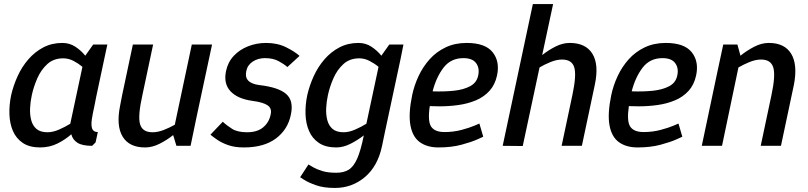

<svg xmlns="http://www.w3.org/2000/svg" viewBox="-20 -720 3991 948"><path d="M292 -432Q245 -432 214 -404Q183 -376 164.5 -334Q146 -292 137 -250Q130 -218 128.5 -186Q127 -154 134 -127Q141 -100 160 -83.5Q179 -67 215 -67Q241 -67 271 -80Q301 -93 327 -109L387 -390Q368 -406 343.5 -419Q319 -432 292 -432ZM435 0Q386 0 362.5 -15Q339 -30 332 -57Q303 -31 264 -11.5Q225 8 178 8Q126 8 93 -14Q60 -36 44 -73Q28 -110 26.5 -156Q25 -202 35 -250Q46 -298 67 -344Q88 -390 120 -427Q152 -464 194 -486Q236 -508 288 -508Q324 -508 352.5 -489Q381 -470 401 -445L440 -500H510L495 -430L455 -242L446 -196Q438 -161 433.5 -131.5Q429 -102 435 -85Q441 -68 463 -68L452 -17Z M696 8Q618 8 585.5 -45.5Q553 -99 573 -198L583 -250L636 -500H736L683 -250Q660 -147 671.5 -107Q683 -67 733 -67Q760 -67 789 -78.5Q818 -90 843 -104L927 -500H1027L950 -140L921 0H851L835 -53Q805 -29 768.5 -10.5Q732 8 697 8H696Z M1019 -55 1080 -119Q1100 -100 1126.5 -83.5Q1153 -67 1200 -67Q1250 -67 1279 -91Q1308 -115 1316 -153Q1324 -184 1302 -199.5Q1280 -215 1226 -222Q1153 -232 1118 -269.5Q1083 -307 1096 -369Q1105 -413 1134 -444Q1163 -475 1205 -491.5Q1247 -508 1294 -508Q1350 -508 1393 -486.5Q1436 -465 1459 -444L1399 -389Q1382 -404 1355 -418.5Q1328 -433 1288 -433Q1254 -433 1228 -416Q1202 -399 1196 -369Q1183 -310 1260 -300Q1356 -289 1393.5 -255.5Q1431 -222 1416 -153Q1401 -80 1342 -36Q1283 8 1184 8Q1140 8 1108 -3Q1076 -14 1054 -29Q1032 -44 1019 -55Z M1754 -432Q1707 -432 1676 -404Q1645 -376 1626.5 -334Q1608 -292 1599 -250Q1592 -218 1590.5 -186Q1589 -154 1596 -127Q1603 -100 1622 -83.5Q1641 -67 1677 -67Q1703 -67 1733 -80Q1763 -93 1789 -109L1849 -390Q1830 -406 1805 -419Q1780 -432 1754 -432ZM1503 92Q1511 97 1527.5 106.5Q1544 116 1571.5 124.5Q1599 133 1640 133Q1677 133 1701.5 118Q1726 103 1743.5 63.5Q1761 24 1776 -50L1777 -52Q1746 -28 1710.5 -10Q1675 8 1640 8Q1588 8 1555 -14Q1522 -36 1506 -73Q1490 -110 1488.5 -156Q1487 -202 1497 -250Q1508 -298 1529 -344Q1550 -390 1582 -427Q1614 -464 1656 -486Q1698 -508 1750 -508Q1786 -508 1814.5 -489Q1843 -470 1863 -445L1902 -500H1972L1958 -430L1881 -70L1866 2Q1845 101 1781.5 154.5Q1718 208 1634 208H1633Q1578 208 1540 194.5Q1502 181 1482 168Q1462 155 1462 155Z M2268 -433Q2206 -433 2170 -386Q2134 -339 2116 -269Q2173 -267 2221 -272Q2269 -277 2301.5 -294.5Q2334 -312 2341 -347Q2349 -383 2331 -408Q2313 -433 2268 -433ZM2347 -110 2366 -45Q2366 -45 2337.5 -32Q2309 -19 2259 -5.5Q2209 8 2145 8Q2089 8 2053 -18Q2017 -44 2006.5 -101Q1996 -158 2015 -250Q2025 -298 2046.5 -344Q2068 -390 2101 -427Q2134 -464 2180 -486Q2226 -508 2284 -508Q2376 -508 2412.5 -462Q2449 -416 2434 -347Q2424 -301 2396.5 -271Q2369 -241 2329.5 -224.5Q2290 -208 2244 -201.5Q2198 -195 2151 -195L2102 -196Q2091 -121 2109 -94.5Q2127 -68 2175 -68Q2219 -68 2258.5 -78.5Q2298 -89 2322.5 -99.5Q2347 -110 2347 -110Z M2561 1 2462 0 2611 -700H2711L2657 -448Q2687 -472 2722.5 -490Q2758 -508 2793 -508Q2872 -508 2905 -454.5Q2938 -401 2917 -302L2906 -250L2853 0H2753L2806 -250Q2827 -348 2815.5 -387Q2804 -426 2755 -426Q2729 -426 2699 -414Q2669 -402 2644 -387Z M3251 -433Q3189 -433 3153 -386Q3117 -339 3099 -269Q3156 -267 3204 -272Q3252 -277 3284.5 -294.5Q3317 -312 3324 -347Q3332 -383 3314 -408Q3296 -433 3251 -433ZM3330 -110 3349 -45Q3349 -45 3320.5 -32Q3292 -19 3242 -5.5Q3192 8 3128 8Q3072 8 3036 -18Q3000 -44 2989.5 -101Q2979 -158 2998 -250Q3008 -298 3029.5 -344Q3051 -390 3084 -427Q3117 -464 3163 -486Q3209 -508 3267 -508Q3359 -508 3395.5 -462Q3432 -416 3417 -347Q3407 -301 3379.5 -271Q3352 -241 3312.5 -224.5Q3273 -208 3227 -201.5Q3181 -195 3134 -195L3085 -196Q3074 -121 3092 -94.5Q3110 -68 3158 -68Q3202 -68 3241.5 -78.5Q3281 -89 3305.5 -99.5Q3330 -110 3330 -110Z M3836 0H3736L3789 -250Q3810 -348 3798 -387Q3786 -426 3738 -426Q3711 -426 3681.5 -414Q3652 -402 3626 -387L3545 0H3445L3521 -360L3551 -500H3621L3636 -445Q3667 -470 3703.5 -489Q3740 -508 3775 -508H3776Q3854 -508 3886.5 -454.5Q3919 -401 3900 -302L3889 -250Z"/></svg>

Font: Epunda Sans Medium
Style: Italic
Weight: 500
Italic angle: -12.0243°
Designer: Simon Atzbach
Foundry: typofactur
Version: Version 2.204; ttfautohint (v1.8.4.7-5d5b)